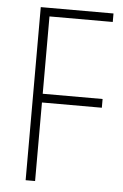

<svg xmlns="http://www.w3.org/2000/svg" viewBox="-52 -752 504 789"><g transform="rotate(5 200.0 -357.0)"><path d="M123 0V-324H370V-360H123V-679H384V-714H84V0Z"/></g></svg>

Font: Noto Sans Malayalam Condensed ExtraLight
Style: Regular
Weight: 200
Width: 3
Designer: Jelle Bosma - Monotype Design Team
Foundry: Monotype Imaging Inc.
Version: Version 2.104